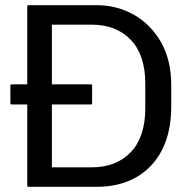

<svg xmlns="http://www.w3.org/2000/svg" viewBox="-20 -720 730 740"><path d="M20 -322.5V-390Q20 -395 25 -395H85V-695Q85 -700 90 -700H352.5Q431 -700 496.2 -663Q561.5 -626 600.8 -557Q640 -488 640 -391.5V-309Q640 -212.5 605 -143.2Q570 -74 505.5 -37Q441 0 352.5 0H90Q85 0 85 -5V-317.5H25Q20 -317.5 20 -322.5ZM332.5 -75Q428 -75 484 -133.5Q540 -192 540 -304V-396.5Q540 -508 484 -566.5Q428 -625 332.5 -625H180V-395H330Q335 -395 335 -390V-322.5Q335 -317.5 330 -317.5H180V-75Z"/></svg>

Font: MFEK Sans
Style: Regular
Weight: 400
Designer: Owen Earl
Foundry: indestructible type*
Version: Version 0.001; ttfautohint (v1.8.4.7-5d5b)